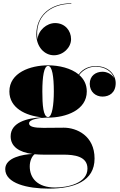

<svg xmlns="http://www.w3.org/2000/svg" viewBox="-20 -856 710 1136"><path d="M400.5 -624.5C400.5 -674.5 364.5 -719.5 306 -719.5C257 -719.5 205.5 -677.5 202 -622C182 -758 280 -833.5 402 -833.5V-836.5C278 -836.5 195 -764.5 195 -652.5C195 -578 243.5 -529 299 -529C353.5 -529 400.5 -574 400.5 -624.5ZM43 -49.5C43 11.5 93 44.5 171.5 55C118.5 57.5 11 75 11 144.5C11 229.5 143 260 268 260C420 260 539.5 215.5 539.5 82C539.5 -53.5 433 -100.5 358 -100.5C329.5 -100.5 271.5 -99.5 236.5 -99.5C182 -99.5 152 -106.5 152 -126C152 -151.5 216 -159 253 -160C257 -160 260.5 -160 264.5 -160C370.5 -160 493.5 -204.5 493.5 -315C493.5 -356.5 476 -389 448.5 -412.5C475 -447.5 512 -461.5 546 -461.5C603.5 -461.5 642.5 -431 655.5 -394C641.5 -418 612 -431.5 586.5 -431.5C547.5 -431.5 511 -408.5 511 -360C511 -312 546.5 -284.5 586.5 -284.5C626.5 -284.5 664.5 -307 664.5 -364.5C664.5 -412.5 625 -465 546 -465C510.5 -465 472 -452 445.5 -415.5C400 -453 329 -469.5 264.5 -469.5C158.5 -469.5 35.5 -425.5 35.5 -315C35.5 -217 132 -171 227.5 -162C140 -157 43 -132 43 -49.5ZM230.5 -315C230.5 -404 240.5 -466 264.5 -466C288.5 -466 298.5 -404 298.5 -315C298.5 -236 288.5 -163.5 264.5 -163.5C235.5 -163.5 230.5 -236 230.5 -315ZM156 128.5C156 94 170.5 66.5 185 56.5C201 58 218.5 59 236.5 59H354.5C419.5 59 497.5 68.5 497.5 141.5C497.5 228.5 380 253.5 306 253.5C201 253.5 156 197 156 128.5Z"/></svg>

Font: Bodoni* 48pt Fatface
Style: Regular
Weight: 900
Version: Version 2.3